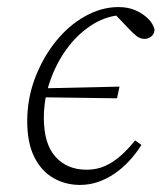

<svg xmlns="http://www.w3.org/2000/svg" viewBox="-20 -510 457 543"><path d="M88 -235 92 -260 318 -265 311 -232ZM206 13Q165 13 131 -6.5Q97 -26 77 -66Q57 -106 57 -167Q57 -231 79 -289Q101 -347 137.5 -392.5Q174 -438 220.5 -464Q267 -490 315 -490Q343 -490 364 -480.5Q385 -471 399 -457Q413 -443 417 -427Q417 -414 408 -407Q399 -400 389 -400Q377 -400 367 -407.5Q357 -415 344 -429L301 -474H333V-467H318Q275 -463 236 -437Q197 -411 167.5 -370Q138 -329 121 -279Q104 -229 104 -177Q104 -103 137 -66.5Q170 -30 225 -30Q254 -30 278 -41Q302 -52 323 -71Q344 -90 362 -113L380 -100Q364 -75 345 -54.5Q326 -34 304 -19Q282 -4 257.5 4.5Q233 13 206 13Z"/></svg>

Font: Source Serif 4 18pt Light
Style: Italic
Weight: 300
Italic angle: -12°
Designer: Frank Grießhammer
Foundry: Adobe Systems Incorporated
Version: Version 4.004;hotconv 1.0.116;makeotfexe 2.5.65601